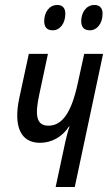

<svg xmlns="http://www.w3.org/2000/svg" viewBox="-20 -753 436 773"><path d="M342 -631C371 -631 393 -659 393 -698C393 -721 381 -733 360 -733C327 -733 307 -702 307 -668C307 -643 319 -631 342 -631ZM192 -631C222 -631 243 -659 243 -698C243 -721 231 -733 211 -733C177 -733 158 -702 158 -668C158 -643 170 -631 192 -631ZM204 0H281L395 -536H319L292 -413C267 -299 230 -247 175 -247C124 -247 121 -293 138 -372L173 -536H96L58 -360C33 -244 63 -178 141 -178C188 -178 231 -202 258 -244H260C253 -224 247 -200 243 -182Z"/></svg>

Font: Noto Sans ExtraCondensed
Style: Italic
Weight: 400
Width: 2
Italic angle: -12°
Designer: Monotype Design Team
Foundry: Monotype Imaging Inc.
Version: Version 2.013